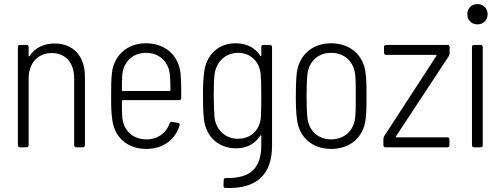

<svg xmlns="http://www.w3.org/2000/svg" viewBox="-20 -725 2473 945"><path d="M249 -511C196 -511 152 -490 125 -449C123 -446 121 -447 121 -451V-494C121 -500 117 -504 111 -504H78C72 -504 68 -500 68 -494V-10C68 -4 72 0 78 0H111C117 0 121 -4 121 -10V-338C121 -414 166 -464 235 -464C302 -464 345 -416 345 -340V-10C345 -4 349 0 355 0H388C394 0 398 -4 398 -10V-348C398 -448 341 -511 249 -511Z M701 -39C634 -39 589 -82 582 -145C580 -167 580 -196 580 -228C580 -231 582 -232 584 -232H862C868 -232 872 -236 872 -242C872 -290 872 -327 869 -360C861 -449 797 -512 698 -512C606 -512 541 -452 531 -367C527 -334 527 -297 527 -252C527 -207 527 -168 533 -132C545 -49 607 8 700 8C783 8 843 -38 864 -108C866 -114 863 -119 857 -120L827 -125C821 -126 817 -124 815 -118C799 -71 757 -39 701 -39ZM699 -465C764 -465 809 -421 816 -359C818 -337 819 -309 819 -281C819 -278 817 -277 815 -277H584C582 -277 580 -278 580 -281C580 -310 580 -337 582 -359C589 -421 633 -465 699 -465Z M1266 -494V-452C1266 -448 1263 -447 1261 -451C1236 -490 1194 -512 1140 -512C1054 -512 995 -454 985 -371C980 -339 979 -296 979 -252C979 -208 980 -167 984 -136C995 -50 1057 5 1142 5C1196 5 1236 -18 1261 -57C1263 -61 1266 -60 1266 -56V-11C1266 98 1217 155 1091 151C1085 151 1081 155 1081 161L1080 190C1080 197 1083 200 1090 200C1243 206 1319 135 1319 -9V-494C1319 -500 1315 -504 1309 -504H1276C1270 -504 1266 -500 1266 -494ZM1264 -147C1259 -88 1217 -42 1152 -42C1088 -42 1043 -86 1036 -147C1034 -172 1032 -205 1032 -253C1032 -300 1033 -331 1036 -359C1044 -419 1088 -465 1152 -465C1216 -465 1258 -419 1263 -359C1265 -331 1266 -308 1266 -252C1266 -196 1265 -174 1264 -147Z M1610 8C1703 8 1768 -49 1779 -135C1784 -169 1784 -208 1784 -252C1784 -295 1784 -335 1779 -369C1768 -454 1703 -512 1610 -512C1517 -512 1453 -454 1441 -369C1437 -336 1436 -296 1436 -252C1436 -209 1437 -169 1442 -135C1453 -49 1517 8 1610 8ZM1610 -39C1545 -39 1500 -82 1493 -145C1490 -174 1489 -210 1489 -252C1489 -293 1490 -330 1493 -359C1500 -422 1545 -465 1610 -465C1675 -465 1721 -422 1728 -359C1731 -330 1731 -294 1731 -252C1731 -212 1731 -174 1728 -145C1721 -82 1675 -39 1610 -39Z M1877 0H2182C2188 0 2192 -4 2192 -10V-39C2192 -45 2188 -49 2182 -49H1932C1929 -49 1927 -52 1929 -54L2189 -449C2191 -453 2193 -458 2193 -462V-494C2193 -500 2189 -504 2183 -504H1880C1874 -504 1870 -500 1870 -494V-465C1870 -459 1874 -455 1880 -455H2125C2128 -455 2130 -452 2128 -450L1871 -55C1869 -51 1867 -46 1867 -42V-10C1867 -4 1871 0 1877 0Z M2330 -605C2359 -605 2380 -626 2380 -655C2380 -684 2359 -705 2330 -705C2301 -705 2280 -684 2280 -655C2280 -626 2301 -605 2330 -605ZM2313 0H2346C2352 0 2356 -4 2356 -10V-494C2356 -500 2352 -504 2346 -504H2313C2307 -504 2303 -500 2303 -494V-10C2303 -4 2307 0 2313 0Z"/></svg>

Font: Barlow Semi Condensed Light
Style: Regular
Weight: 300
Width: 4
Designer: Jeremy Tribby
Foundry: Tribby Type
Version: Version 1.422;hotconv 1.0.109;makeotfexe 2.5.65596